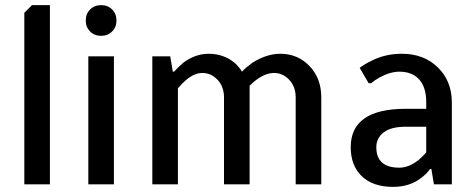

<svg xmlns="http://www.w3.org/2000/svg" viewBox="-20 -720 1855 750"><path d="M75 0V-670L105 -700H175V0Z M418 -597Q401 -580 375 -580Q349 -580 332 -597Q315 -614 315 -640Q315 -666 332 -683Q349 -700 375 -700Q401 -700 418 -683Q435 -666 435 -640Q435 -614 418 -597ZM325 0V-500H425V0Z M575 0V-500H645L655 -440H660Q674 -456 696 -475Q743 -510 795 -510Q853 -510 896 -475Q916 -457 925 -440Q939 -455 966 -475Q1022 -510 1075 -510Q1143 -510 1189 -462Q1235 -414 1235 -340V0H1135V-340Q1135 -381 1110 -408Q1085 -435 1050 -435Q1019 -435 984 -410Q973 -403 955 -385V0H855V-340Q855 -381 830 -408Q805 -435 770 -435Q738 -435 704 -405Q691 -394 675 -375V0Z M1515 10Q1437 10 1393.5 -31.5Q1350 -73 1350 -145Q1350 -295 1565 -295H1645V-320Q1645 -379 1617.5 -409.5Q1590 -440 1540 -440Q1504 -440 1462 -417Q1441 -405 1430 -395H1420L1385 -455Q1405 -470 1430 -482Q1484 -510 1550 -510Q1636 -510 1690.5 -456.5Q1745 -403 1745 -320V0H1675L1665 -60H1660Q1646 -40 1625 -25Q1581 10 1515 10ZM1540 -65Q1577 -65 1615 -95Q1631 -108 1645 -125V-225H1565Q1508 -225 1479 -203Q1450 -181 1450 -145Q1450 -65 1540 -65Z"/></svg>

Font: Scada
Style: Regular
Weight: 400
Designer: Jovanny Lemonad
Foundry: Jovanny Lemonad
Version: Version 4.100;PS 004.100;hotconv 1.0.88;makeotf.lib2.5.64775